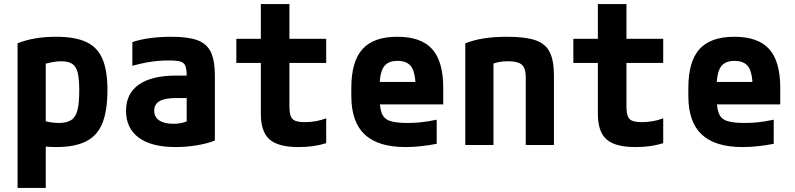

<svg xmlns="http://www.w3.org/2000/svg" viewBox="-20 -710 3890 940"><path d="M66 -498Q145 -530 255 -530Q347 -530 402 -504.5Q457 -479 481.5 -422Q506 -365 506 -270Q506 -169 481.5 -107.5Q457 -46 401.5 -18Q346 10 256 10Q226 10 196.5 7Q167 4 140 -1L169 -124Q203 -115 226 -111.5Q249 -108 268 -108Q307 -108 329 -122.5Q351 -137 359.5 -171.5Q368 -206 368 -267Q368 -323 360.5 -354Q353 -385 333.5 -397.5Q314 -410 279 -410Q259 -410 235 -405.5Q211 -401 174 -390L204 -462V210H66Z M840 10Q722 10 659.5 -36Q597 -82 597 -167Q597 -252 660 -296Q723 -340 844 -340H959V-230H842Q788 -230 761.5 -215Q735 -200 735 -168Q735 -137 759.5 -120.5Q784 -104 829 -104Q856 -104 879 -110.5Q902 -117 922 -131L894 -58V-336Q894 -370 888 -386.5Q882 -403 863.5 -408.5Q845 -414 808 -414Q782 -414 756 -412Q730 -410 699.5 -404.5Q669 -399 628 -388V-504Q667 -517 715.5 -523.5Q764 -530 819 -530Q901 -530 947 -513Q993 -496 1012.5 -454.5Q1032 -413 1032 -340V-22Q995 -7 943 1.5Q891 10 840 10Z M1441 10Q1342 10 1299.5 -27.5Q1257 -65 1257 -153V-402H1137V-520H1257V-690H1397V-520H1577V-402H1397V-187Q1397 -143 1412 -127.5Q1427 -112 1471 -112Q1501 -112 1528 -117Q1555 -122 1577 -131V-9Q1545 1 1511.5 5.5Q1478 10 1441 10Z M1966 10Q1831 10 1765.5 -51.5Q1700 -113 1700 -240V-280Q1700 -409 1754.5 -469.5Q1809 -530 1925 -530Q2042 -530 2096 -469.5Q2150 -409 2150 -280V-199H1773V-309H2043L2015 -274Q2015 -351 1995 -381.5Q1975 -412 1926 -412Q1878 -412 1858 -381.5Q1838 -351 1838 -274V-246Q1838 -188 1848 -158.5Q1858 -129 1887.5 -118.5Q1917 -108 1975 -108Q2006 -108 2038 -111Q2070 -114 2118 -124V-6Q2083 1 2043 5.5Q2003 10 1966 10Z M2258 -498Q2302 -515 2351.5 -522.5Q2401 -530 2464 -530Q2552 -530 2601.5 -513Q2651 -496 2671.5 -454.5Q2692 -413 2692 -340V0H2554V-332Q2554 -362 2545.5 -379Q2537 -396 2518 -403Q2499 -410 2464 -410Q2445 -410 2429 -407.5Q2413 -405 2392.5 -398Q2372 -391 2340 -376L2396 -462V0H2258Z M3091 10Q2992 10 2949.5 -27.5Q2907 -65 2907 -153V-402H2787V-520H2907V-690H3047V-520H3227V-402H3047V-187Q3047 -143 3062 -127.5Q3077 -112 3121 -112Q3151 -112 3178 -117Q3205 -122 3227 -131V-9Q3195 1 3161.5 5.5Q3128 10 3091 10Z M3616 10Q3481 10 3415.5 -51.5Q3350 -113 3350 -240V-280Q3350 -409 3404.5 -469.5Q3459 -530 3575 -530Q3692 -530 3746 -469.5Q3800 -409 3800 -280V-199H3423V-309H3693L3665 -274Q3665 -351 3645 -381.5Q3625 -412 3576 -412Q3528 -412 3508 -381.5Q3488 -351 3488 -274V-246Q3488 -188 3498 -158.5Q3508 -129 3537.5 -118.5Q3567 -108 3625 -108Q3656 -108 3688 -111Q3720 -114 3768 -124V-6Q3733 1 3693 5.5Q3653 10 3616 10Z"/></svg>

Font: M PLUS Code Latin SemiExpanded
Style: Bold
Weight: 700
Width: 6
Designer: Coji Morishita
Foundry: UNDERFOREST DESIGN
Version: Version 1.002; ttfautohint (v1.8.3)